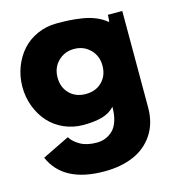

<svg xmlns="http://www.w3.org/2000/svg" viewBox="-117 -623 883 992"><g transform="rotate(-15 324.0 -126.5)"><path d="M276.9 -527.8Q316.9 -527.8 345.9 -526.1Q375 -524.4 413.1 -518.6Q451.2 -512.7 483.9 -499Q516.6 -485.4 542 -463.9Q543.5 -471.2 544.2 -480.7Q544.9 -490.2 544.9 -496.1V-502H622.1V14.2Q622.1 98.1 582.5 157.7Q543 217.3 475.8 246.1Q408.7 274.9 319.8 274.9Q100.6 274.9 36.1 126L181.2 55.2Q198.2 82.5 232.7 101.8Q267.1 121.1 319.8 121.1Q343.3 121.1 364 113.5Q384.8 106 403.8 88.9Q422.9 71.8 433.8 39.6Q444.8 7.3 444.8 -37.1Q418 -7.8 376.5 3.7Q335 15.1 276.9 15.1Q221.7 15.1 173.8 -6.1Q126 -27.3 93 -64Q60.1 -100.6 41 -150.4Q22 -200.2 22 -255.9Q22 -311.5 41 -361.6Q60.1 -411.6 93 -448.2Q126 -484.9 173.8 -506.3Q221.7 -527.8 276.9 -527.8ZM244.6 -342.8Q210 -308.6 210 -255.9Q210 -203.1 243.2 -169.7Q276.4 -136.2 330.1 -136.2Q383.8 -136.2 417 -169.7Q450.2 -203.1 450.2 -255.9Q450.2 -308.6 415.5 -342.8Q380.9 -377 330.1 -377Q279.3 -377 244.6 -342.8Z"/></g></svg>

Font: Hussar Preview
Style: Bold
Weight: 700
Foundry: Cannot Into Space Fonts, PlusOne Fonts
Version: Version 2.29RC2 "Millennial"